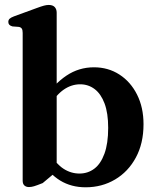

<svg xmlns="http://www.w3.org/2000/svg" viewBox="-20 -764 650 796"><path d="M215 -711.5V-53.5L157 -5Q132 5 121 8.2Q110 11.5 100 11.5Q88.5 11.5 81.2 5Q74 -1.5 74 -15V-627.5Q74 -640 70.2 -645.5Q66.5 -651 58 -652.5L31.5 -654.5Q22.5 -657 18.5 -661.5Q14.5 -666 14.5 -673Q14.5 -681 19.5 -686Q24.5 -691 37.5 -696L130.5 -730Q150.5 -737.5 161.8 -740.5Q173 -743.5 182 -743.5Q198.5 -743.5 206.8 -734.8Q215 -726 215 -711.5ZM186.5 -326 164 -354.5Q204 -416 255.5 -450.5Q307 -485 369.5 -485Q428.5 -485 475 -455Q521.5 -425 548.2 -371.8Q575 -318.5 575 -249Q575 -169.5 543.2 -110.8Q511.5 -52 457 -19.8Q402.5 12.5 335 12.5Q275.5 12.5 229.5 -15.5Q183.5 -43.5 153.5 -96.5L188 -125.5Q212.5 -84.5 243.2 -64.5Q274 -44.5 309.5 -44.5Q344 -44.5 370.8 -64.5Q397.5 -84.5 413 -126.8Q428.5 -169 428.5 -234Q428.5 -295 413.5 -335Q398.5 -375 372.2 -394.8Q346 -414.5 312.5 -414.5Q276.5 -414.5 244.8 -392.8Q213 -371 186.5 -326Z"/></svg>

Font: Fraunces SemiBold
Style: Regular
Weight: 600
Version: Version 1.000;[b76b70a41]